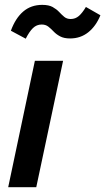

<svg xmlns="http://www.w3.org/2000/svg" viewBox="-20 -781 439 801"><path d="M243.2 -527.3 131.3 0H14.2L125.5 -527.3ZM272.5 -620.6Q247.1 -620.6 231 -629.2Q214.8 -637.7 203.9 -649.4Q192.9 -661.1 181.6 -669.9Q170.4 -678.7 153.8 -678.7Q132.8 -678.7 117.4 -663.8Q102.1 -648.9 87.4 -619.6L25.4 -652.8Q44.4 -705.1 76.9 -732.9Q109.4 -760.7 156.2 -760.7Q183.6 -760.7 199.7 -751.7Q215.8 -742.7 226.6 -731.2Q237.3 -719.7 248 -710.7Q258.8 -701.7 274.9 -701.7Q294.4 -701.7 309.1 -714.4Q323.7 -727.1 338.4 -752L398.9 -717.3Q380.4 -671.9 348.1 -646.2Q315.9 -620.6 272.5 -620.6Z"/></svg>

Font: Schibsted Grotesk SemiBold
Style: Italic
Weight: 600
Italic angle: -12°
Designer: Bakken & Baeck AS, Henrik Kongsvoll
Foundry: Schibsted ASA
Version: Version 1.100;gftools[0.9.25]